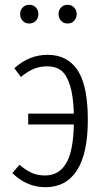

<svg xmlns="http://www.w3.org/2000/svg" viewBox="-20 -760 433 791"><path d="M100.1 -663.1Q84 -663.1 73.5 -674.3Q63 -685.5 63 -702.1Q63 -718.3 73.5 -729.2Q84 -740.2 100.1 -740.2Q117.2 -740.2 127.7 -729.2Q138.2 -718.3 138.2 -702.1Q138.2 -685.5 127.7 -674.3Q117.2 -663.1 100.1 -663.1ZM257.8 -663.1Q242.2 -663.1 231.7 -674.3Q221.2 -685.5 221.2 -702.1Q221.2 -718.3 231.7 -729.2Q242.2 -740.2 257.8 -740.2Q274.9 -740.2 285.4 -729.2Q295.9 -718.3 295.9 -702.1Q295.9 -685.5 285.4 -674.3Q274.9 -663.1 257.8 -663.1ZM175.8 -534.2Q257.3 -534.2 299.6 -470.9Q341.8 -407.7 341.8 -266.1Q341.8 -127.9 297.1 -58.3Q252.4 11.2 167 11.2Q90.3 11.2 30.8 -46.9L60.1 -81.1Q86.4 -59.1 110.1 -48.1Q133.8 -37.1 166 -37.1Q222.2 -37.1 252.2 -86.7Q282.2 -136.2 284.2 -247.1H96.2V-292H284.2Q282.2 -365.2 268.1 -409.2Q253.9 -453.1 231.4 -470Q209 -486.8 174.8 -486.8Q144 -486.8 118.7 -476.1Q93.3 -465.3 65.9 -442.9L39.1 -479Q100.6 -534.2 175.8 -534.2Z"/></svg>

Font: Fira Sans Compressed Light
Style: Regular
Weight: 300
Width: 1
Designer: Carrois Corporate & Edenspiekermann AG
Foundry: Carrois Corporate GbR & Edenspiekermann AG
Version: Version 4.203;PS 004.203;hotconv 1.0.88;makeotf.lib2.5.64775